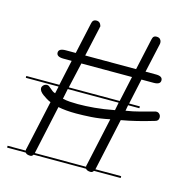

<svg xmlns="http://www.w3.org/2000/svg" viewBox="-86 -633 686 707"><g transform="rotate(15 257.0 -279.0)"><path d="M299 -23Q299 -28 300 -29L340 -213Q302 -205 270 -203Q238 -201 213 -201Q193 -201 175.5 -202.5Q158 -204 144 -207L104 -22V-21H299ZM216 -535V-534Q216 -532 215 -531Q215 -530 215 -529L190 -416H384L410 -535L412 -542Q415 -551 426 -551Q436 -551 440.5 -545.5Q445 -540 445 -535V-529L420 -416H460Q485 -416 485 -400Q485 -384 460 -384H413L392 -287H433V-280H390L386 -258Q413 -262 439 -269L491 -283Q492 -284 498 -284Q504 -284 509 -279Q514 -274 514 -266Q514 -253 501 -250Q468 -240 437.5 -232.5Q407 -225 378 -220L335 -22L334 -21H433V-14H331Q327 -7 320 -7Q306 -7 301 -14H101Q97 -7 90 -7Q76 -7 71 -14H0V-21H69V-23Q69 -28 70 -29L111 -217Q103 -220 95 -225Q87 -230 80 -235Q73 -240 68.5 -246Q64 -252 64 -258Q64 -264 69.5 -269.5Q75 -275 83 -275Q87 -275 90.5 -272.5Q94 -270 98.5 -266Q103 -262 107.5 -258.5Q112 -255 119 -253L125 -280H0V-287H126L147 -384H116Q89 -384 89 -400Q89 -416 116 -416H154L180 -535L182 -542Q186 -551 197 -551Q206 -551 211 -545Q212 -544 213 -542ZM377 -384H184L162 -287H356ZM210 -236Q238 -236 272.5 -239Q307 -242 348 -250L354 -280H160L152 -241Q165 -238 179.5 -237Q194 -236 210 -236Z"/></g></svg>

Font: Gruenewald VA 3. Klasse
Style: Regular
Weight: 400
Designer: Peter Wiegel
Foundry: Peter Wiegel, nach dem Schriftentwurf von Dr. H. Gr¸newald
Version: Version 0.007